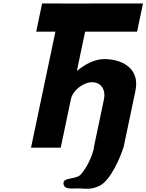

<svg xmlns="http://www.w3.org/2000/svg" viewBox="-20 -880 872 1144"><path d="M345.5 -859.5H231L195.7 -691.5H310.2L164.8 0H341.8L402.7 -290C413.5 -341 475.8 -390 528.8 -390C585.8 -390 610.5 -341 599.7 -290L538.8 0H541C529.6 40 510.8 101 462.8 158C434.6 192 356.4 174 358.2 213C360.4 255 417.5 240 459.9 243C501.3 246 529.2 247.4 571.1 228C642 195 699.9 48 715 0H715.8L786.8 -338C816.9 -481 695.8 -528 601.8 -528C545.8 -528 488.7 -499 440.3 -459H438.3L487.2 -691.5H796.7L832 -859.5H522.5L522.4 -859H345.4Z"/></svg>

Font: Hussar
Style: BdOblTwo
Weight: 700
Foundry: Cannot Into Space Fonts
Version: Version 2.00